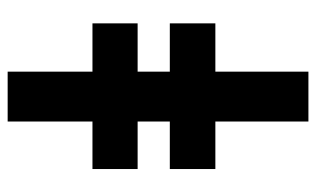

<svg xmlns="http://www.w3.org/2000/svg" viewBox="-178 -628 806 489"><g transform="rotate(-90 224.5 -383.0)"><path d="M287 -766V-550H410V-435H287V-353H410V-237H287V0H160V-237H39V-353H160V-435H39V-550H160V-766Z"/></g></svg>

Font: Noto Sans Condensed ExtraBold
Style: Regular
Weight: 800
Width: 3
Designer: Monotype Design Team
Foundry: Monotype Imaging Inc.
Version: Version 2.013; ttfautohint (v1.8.4.7-5d5b)